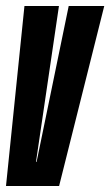

<svg xmlns="http://www.w3.org/2000/svg" viewBox="-21 -620 368 640"><path d="M-1 0 60.5 -600H175.5L99 -80.5H101L208 -600H326.5L176 0Z"/></svg>

Font: Anybody UltraCondensed SemiBold
Style: Italic
Weight: 600
Width: 1
Italic angle: -10°
Designer: Tyler Finck
Foundry: Etcetera Type Company
Version: Version 1.010; ttfautohint (v1.8.3) -l 8 -r 50 -G 200 -x 14 